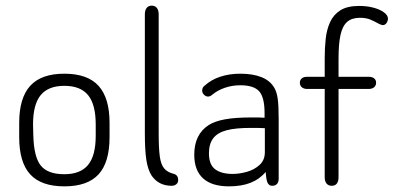

<svg xmlns="http://www.w3.org/2000/svg" viewBox="-20 -650 1394 680"><path d="M48 -215V-164Q48 -75 87 -32.5Q126 10 208 10Q290 10 329 -32.5Q368 -75 368 -164V-215Q368 -303 329 -346Q290 -389 208 -389Q126 -389 87 -346Q48 -303 48 -215ZM319 -209V-169Q319 -99 292 -66Q265 -33 208 -33Q149 -33 124.5 -63.5Q100 -94 98 -170L97 -209Q97 -280 124 -313Q151 -346 208 -346Q265 -346 292 -313Q319 -280 319 -209Z M588 8Q598 8 604.5 2.5Q611 -3 611 -12Q611 -22 606.5 -27.5Q602 -33 593 -35Q573 -40 561.5 -53.5Q550 -67 546 -95.5Q542 -124 542 -176V-599Q542 -614 535.5 -622Q529 -630 517 -630Q506 -630 499.5 -622Q493 -614 493 -599V-178Q493 -117 498.5 -82.5Q504 -48 517 -28Q542 8 588 8Z M917 -233Q904 -234 895.5 -234Q887 -234 881.5 -234Q876 -234 869 -234Q814 -234 777.5 -227.5Q741 -221 719 -207Q668 -174 668 -102Q668 -47 699 -18.5Q730 10 791 10Q835 10 867 -2.5Q899 -15 921 -41Q923 -10 928.5 -1Q934 8 944 8Q955 8 961 1.5Q967 -5 967 -17V-226Q967 -277 963.5 -301Q960 -325 951 -340Q936 -365 905.5 -377Q875 -389 831 -389Q793 -389 760.5 -378.5Q728 -368 704 -346Q696 -340 696 -329Q696 -321 702.5 -314.5Q709 -308 717 -308Q724 -308 731 -314Q750 -330 776 -339Q802 -348 831 -348Q879 -348 898 -326.5Q917 -305 917 -250ZM918 -196V-111Q918 -83 899.5 -66Q881 -49 854.5 -41.5Q828 -34 804 -34Q764 -34 742 -50.5Q720 -67 720 -107Q720 -140 735 -160Q750 -180 782 -188.5Q814 -197 867 -197Q879 -197 892.5 -197Q906 -197 918 -196Z M1130 -378H1067Q1056 -378 1049 -372.5Q1042 -367 1042 -357Q1042 -347 1049 -341Q1056 -335 1067 -335H1130V-22Q1130 -8 1136.5 0Q1143 8 1155 8Q1167 8 1173 0Q1179 -8 1179 -22V-335H1286Q1298 -335 1305 -341Q1312 -347 1312 -357Q1312 -367 1305 -372.5Q1298 -378 1286 -378H1179V-443Q1179 -495 1186 -526.5Q1193 -558 1209.5 -572.5Q1226 -587 1255 -587Q1277 -587 1292 -580.5Q1307 -574 1317.5 -568Q1328 -562 1335 -561Q1344 -561 1349 -568.5Q1354 -576 1354 -584Q1354 -596 1339.5 -606.5Q1325 -617 1302 -623Q1279 -629 1252 -629Q1210 -629 1185.5 -613.5Q1161 -598 1149 -571.5Q1137 -545 1133.5 -512.5Q1130 -480 1130 -445Z"/></svg>

Font: Beiruti Light
Style: Regular
Weight: 300
Designer: Arlette Boutros
Foundry: Boutros
Version: Version 1.41